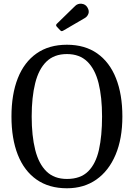

<svg xmlns="http://www.w3.org/2000/svg" viewBox="-20 -1000 718 1030"><path d="M41.5 -375Q41.5 -494 75.5 -580.2Q109.5 -666.5 176 -713.2Q242.5 -760 339 -760Q435.5 -760 501.8 -713.2Q568 -666.5 602.2 -580.2Q636.5 -494 636.5 -375Q636.5 -256 600 -169.8Q563.5 -83.5 497 -36.8Q430.5 10 339 10Q242.5 10 176 -36.8Q109.5 -83.5 75.5 -169.8Q41.5 -256 41.5 -375ZM150 -375Q150 -271.5 168.8 -196.5Q187.5 -121.5 229 -80.8Q270.5 -40 339 -40Q412 -40 453 -80.8Q494 -121.5 510.8 -196.5Q527.5 -271.5 527.5 -375Q527.5 -478.5 508.8 -553.8Q490 -629 448.5 -669.5Q407 -710 339 -710Q270.5 -710 229 -669.5Q187.5 -629 168.8 -553.8Q150 -478.5 150 -375ZM302 -838.5 285 -856.5Q277 -865 285 -872.5L383 -968Q397 -982 418 -979.8Q439 -977.5 449 -960Q460 -941.5 454.2 -926.2Q448.5 -911 435.5 -903.5L321.5 -837Q315 -833 311.2 -832.8Q307.5 -832.5 302 -838.5Z"/></svg>

Font: Besley* Narrow
Style: Regular
Weight: 400
Width: 4
Designer: Owen Earl
Foundry: indestructible type*
Version: Version 3.000; ttfautohint (v1.8.3)